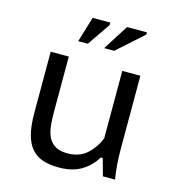

<svg xmlns="http://www.w3.org/2000/svg" viewBox="-111 -834 866 943"><g transform="rotate(15 322.0 -362.5)"><path d="M180 -525V-236Q180 -194 185 -162Q190 -130 203 -108.5Q216 -87 238.5 -75.5Q261 -64 296 -64Q356 -64 394 -98Q432 -132 452 -182V-525H544V-149Q544 -111 547 -71.5Q550 -32 556 0H494L470 -87H460Q434 -42 388 -14Q342 14 273 14Q227 14 192.5 3Q158 -8 134.5 -34.5Q111 -61 99.5 -105Q88 -149 88 -215V-525ZM244 -739H334V-727L254 -610H205ZM419 -739H520V-728L388 -610H337Z"/></g></svg>

Font: PT Sans Caption
Style: Regular
Weight: 400
Designer: A.Korolkova, O.Umpeleva, V.Yefimov
Foundry: ParaType Ltd
Version: Version 2.004W OFL